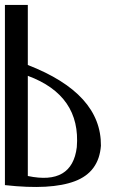

<svg xmlns="http://www.w3.org/2000/svg" viewBox="-20 -752 527 780"><path d="M93 -732H0V0C124.7 14 219.5 8.7 284.5 -16C349.5 -40.7 384.7 -88.7 390 -160C391.3 -301.3 292.3 -410.7 93 -488ZM93 -37V-444C237 -390.7 303.3 -294 292 -154C279.3 -50.7 213 -11.7 93 -37Z"/></svg>

Font: Neocyr
Style: Regular
Weight: 400
Designer: Viktar Palstsiuk <vipals@gmail.com>
Version: 1.00